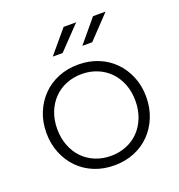

<svg xmlns="http://www.w3.org/2000/svg" viewBox="-132 -837 886 951"><g transform="rotate(-20 311.0 -361.5)"><path d="M311 4Q254 4 206 -15.5Q158 -35 123 -70.5Q88 -106 68 -155Q48 -204 48 -262Q48 -320 68 -368.5Q88 -417 123 -452.5Q158 -488 206 -507.5Q254 -527 311 -527Q368 -527 416 -507.5Q464 -488 499 -452.5Q534 -417 554 -368.5Q574 -320 574 -262Q574 -204 554 -155Q534 -106 499 -70.5Q464 -35 416 -15.5Q368 4 311 4ZM311 -46Q355 -46 393 -61.5Q431 -77 458.5 -105.5Q486 -134 501.5 -174Q517 -214 517 -262Q517 -310 501.5 -349.5Q486 -389 458.5 -417.5Q431 -446 393 -461.5Q355 -477 311 -477Q267 -477 229 -461.5Q191 -446 163.5 -417.5Q136 -389 120.5 -349.5Q105 -310 105 -262Q105 -214 120.5 -174Q136 -134 163.5 -105.5Q191 -77 229 -61.5Q267 -46 311 -46ZM363 -607 463 -727H529L415 -607ZM207 -607 308 -727H374L259 -607Z"/></g></svg>

Font: Montserrat-Alt1 Light
Style: Regular
Weight: 300
Designer: Differentunic
Foundry: Differentunic
Version: Version 7.222